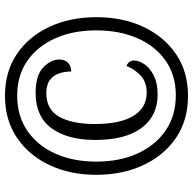

<svg xmlns="http://www.w3.org/2000/svg" viewBox="-22 -743 775 771"><g transform="rotate(-90 365.5 -357.5)"><path d="M366 10Q268 10 197 -38.5Q126 -87 87.5 -170.5Q49 -254 49 -358Q49 -463 88 -546Q127 -629 198 -677Q269 -725 366 -725Q464 -725 534.5 -677Q605 -629 643.5 -546Q682 -463 682 -358Q682 -252 643 -169Q604 -86 533.5 -38Q463 10 366 10ZM368 -39Q449 -39 507.5 -80Q566 -121 597.5 -193Q629 -265 629 -358Q629 -452 597 -523.5Q565 -595 506.5 -635.5Q448 -676 367 -676Q285 -676 225.5 -635Q166 -594 134 -522.5Q102 -451 102 -358Q102 -264 135 -192Q168 -120 227.5 -79.5Q287 -39 368 -39ZM372 -112Q285 -112 237 -177Q189 -242 189 -362Q189 -474 236 -538Q283 -602 378 -602Q448 -602 480 -571.5Q512 -541 512 -507Q512 -483 498 -471Q484 -459 464 -459Q464 -484 456.5 -507Q449 -530 430 -544.5Q411 -559 377 -559Q311 -559 282 -507Q253 -455 253 -364Q253 -263 285.5 -209.5Q318 -156 378 -156Q422 -156 447.5 -180Q473 -204 486 -237Q508 -228 508 -207Q508 -187 493 -165Q478 -143 447.5 -127.5Q417 -112 372 -112Z"/></g></svg>

Font: Noto Serif Khmer Condensed SemiBold
Style: Regular
Weight: 600
Width: 3
Designer: Danh Hong and the Monotype Design Team
Foundry: Monotype Imaging Inc.
Version: Version 2.004; ttfautohint (v1.8.4.7-5d5b)